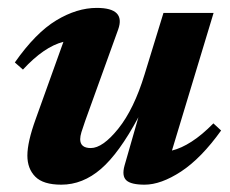

<svg xmlns="http://www.w3.org/2000/svg" viewBox="-20 -466 597 498"><path d="M303 -36.5 339 -162Q289 -68.5 241.8 -27.8Q194.5 13 139 13Q92 13 71.5 -7.8Q51 -28.5 51 -62.5Q51 -97.5 72.5 -157L144.5 -357.5Q94.5 -345 39.5 -285.5L18.5 -304Q72.5 -381 126 -413.2Q179.5 -445.5 231 -445.5Q306.5 -445.5 286.5 -389.5L201 -152.5Q194.5 -134 191.2 -123.2Q188 -112.5 188 -105Q188 -82 215.5 -82Q246.5 -82 287 -132.5Q327.5 -183 355 -273L404 -432.5H534L426 -75.5Q450.5 -81.5 477.2 -98.8Q504 -116 533.5 -146L553.5 -127.5Q502 -55.5 449.8 -21.2Q397.5 13 355 13Q320 13 307.8 1.8Q295.5 -9.5 303 -36.5Z"/></svg>

Font: Newsreader Text
Style: Bold Italic
Weight: 700
Italic angle: -17°
Designer: Hugues Gentile
Foundry: Production Type
Version: Version 1.001